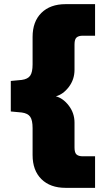

<svg xmlns="http://www.w3.org/2000/svg" viewBox="-20 -725 498 925"><path d="M249 -261Q284 -252 311.5 -216Q339 -180 339 -134V-14Q339 11 349 19.5Q359 28 379 28H438V180H296Q222 180 179.5 138Q137 96 137 22V-108Q137 -146 125.5 -162.5Q114 -179 85 -183L32 -188V-335L85 -340Q114 -344 125.5 -360.5Q137 -377 137 -415V-547Q137 -621 179.5 -663Q222 -705 296 -705H438V-553H379Q359 -553 349 -544.5Q339 -536 339 -511V-389Q339 -342 311.5 -306Q284 -270 249 -261Z"/></svg>

Font: Nunito Sans Heavy
Style: Regular
Weight: 400
Designer: Vernon Adams
Foundry: Vernon Adams
Version: Version 2.500